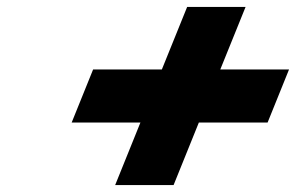

<svg xmlns="http://www.w3.org/2000/svg" viewBox="-20 -691 853 553"><path d="M480 -158 552.7 -338H750.7L812.5 -491H614.5L687.3 -671H519L446.2 -491H248.2L186.4 -338H384.4L311.7 -158Z"/></svg>

Font: Hussar
Style: BdWideOblFour
Weight: 700
Foundry: Cannot Into Space Fonts
Version: Version 2.00